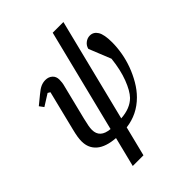

<svg xmlns="http://www.w3.org/2000/svg" viewBox="-252 -821 1143 1143"><g transform="rotate(-45 319.5 -249.0)"><path d="M227 12Q147 6 107.5 -28Q68 -62 68 -119Q68 -136 71 -155.5Q74 -175 82 -207L144 -457L129 -466L56 -420L36 -447L91 -492Q117 -514 135.5 -522Q154 -530 174 -530Q200 -530 217.5 -514.5Q235 -499 235 -472Q235 -461 233.5 -448.5Q232 -436 227 -418L174 -205Q166 -172 163 -155Q160 -138 160 -124Q160 -56 242 -49L404 -698H494L332 -49Q411 -54 455 -98Q484 -128 508.5 -192Q533 -256 542 -341L486 -480Q491 -502 509 -516Q527 -530 548 -530Q579 -530 596.5 -501.5Q614 -473 614 -407Q614 -365 606 -319Q598 -273 581.5 -228.5Q565 -184 541 -143Q517 -102 486 -71Q415 0 317 12L270 200H180Z"/></g></svg>

Font: IBM Plex Serif Text
Style: Italic
Weight: 450
Italic angle: -14°
Designer: Mike Abbink, Paul van der Laan, Pieter van Rosmalen
Foundry: Bold Monday
Version: Version 3.001